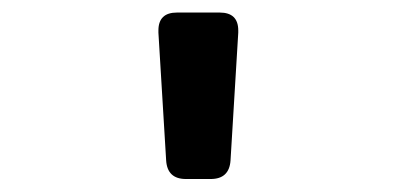

<svg xmlns="http://www.w3.org/2000/svg" viewBox="-20 -762 626 303"><path d="M259.3 -742.2H326.7Q356 -742.2 356 -713.9Q356 -712.4 356 -710.4L343.8 -508.8Q341.8 -479.5 312.5 -479.5H273.4Q244.1 -479.5 242.2 -508.8L230 -710.4Q230 -712.4 230 -713.9Q230 -742.2 259.3 -742.2Z"/></svg>

Font: Simply Mono
Style: Bold
Weight: 700
Designer: Wojciech Kalinowski "wmk69" (wmk69@o2.pl)
Foundry: Wojciech Kalinowski "wmk69" (wmk69@o2.pl)
Version: Version 1.0.0